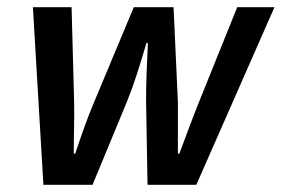

<svg xmlns="http://www.w3.org/2000/svg" viewBox="-20 -511 779 531"><path d="M100 0H236L332 -232C352 -282 366 -328 385 -392H389C386 -328 384 -282 384 -232L388 0H523L739 -491H636L530 -228C513 -186 494 -134 476 -86H472V-228L460 -491H350L240 -228C222 -186 204 -134 188 -86H184C184 -134 186 -186 185 -228L178 -491H71Z"/></svg>

Font: Source Sans Pro Semibold
Style: Italic
Weight: 600
Italic angle: -11°
Designer: Paul D. Hunt
Foundry: Adobe Systems Incorporated
Version: Version 3.006;hotconv 1.0.111;makeotfexe 2.5.65597